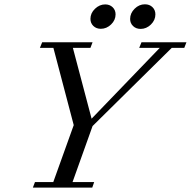

<svg xmlns="http://www.w3.org/2000/svg" viewBox="-20 -856 871 876"><path d="M621.6 -724.1Q600.6 -724.1 587.2 -737.1Q573.7 -750 573.7 -769.5Q573.7 -795.9 594.2 -816.2Q614.7 -836.4 641.1 -836.4Q662.1 -836.4 675.5 -823.5Q689 -810.5 689 -790.5Q689 -764.2 668.5 -744.1Q647.9 -724.1 621.6 -724.1ZM439.9 -724.6Q419.4 -724.6 406 -737.5Q392.6 -750.5 392.6 -770Q392.6 -795.9 413.3 -815.9Q434.1 -835.9 460 -835.9Q480.5 -835.9 493.9 -823Q507.3 -810.1 507.3 -790.5Q507.3 -764.2 486.8 -744.4Q466.3 -724.6 439.9 -724.6ZM129.9 0 139.6 -25.4H223.1L316.4 -285.2L223.6 -637.7H162.1L172.4 -663.1H402.3L392.6 -637.7H312.5L397.9 -314.5L709 -637.7H615.2L625.5 -663.1H830.6L820.8 -637.7H763.7L402.3 -280.8L311 -25.4H409.7L400.9 0Z"/></svg>

Font: Elstob
Style: Italic
Weight: 400
Italic angle: -20°
Designer: Peter S. Baker
Version: Version 1.015